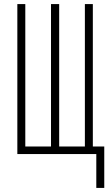

<svg xmlns="http://www.w3.org/2000/svg" viewBox="-20 -755 540 941"><path d="M452 166V0H65V-735H104V-37H230V-735H270V-37H396V-735H435V-37H491V166Z"/></svg>

Font: Iosevka Term Curly Extralight
Style: Regular
Weight: 200
Designer: Belleve Invis
Foundry: Belleve Invis
Version: Version 32.3.0